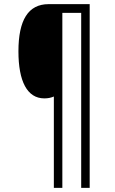

<svg xmlns="http://www.w3.org/2000/svg" viewBox="-20 -780 553 927"><path d="M413 127V-760H215C116 -760 69 -683 69 -532C69 -388 111 -305 194 -305C212 -305 226 -308 240 -314V127H281V-718H372V127Z"/></svg>

Font: Noto Sans Arabic Cond Light
Style: Regular
Weight: 300
Width: 3
Designer: Monotype Design Team, Nadine Chahine, Nizar Qandah and Khaled Hosny
Foundry: Monotype Imaging Inc.
Version: Version 2.012